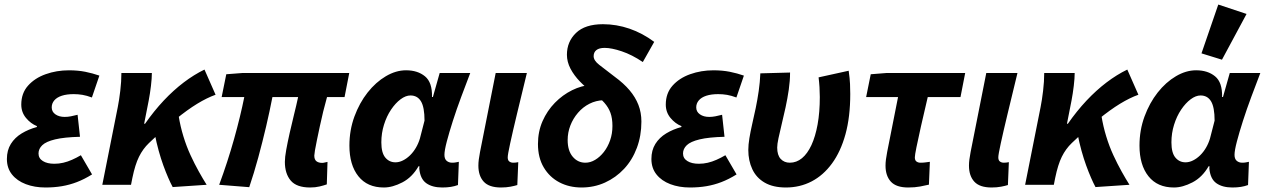

<svg xmlns="http://www.w3.org/2000/svg" viewBox="-20 -820 5613 852"><path d="M181.6 12Q133.5 12 94.5 -2.8Q55.6 -17.6 33.1 -45.9Q10.6 -74.2 10.6 -114.5Q10.6 -153.2 28.2 -181.4Q45.8 -209.6 76.2 -228Q106.6 -246.4 143.7 -256.4V-260.4Q116.3 -271.4 95.3 -296.7Q74.4 -322 74.4 -356Q74.4 -406.2 104.4 -439.9Q134.3 -473.5 182.8 -490.8Q231.2 -508 285.8 -508Q325.5 -508 358.3 -501.5Q391.1 -494.9 421 -484.5L387.8 -387.4Q365 -395.9 346.1 -399.1Q327.2 -402.3 307 -402.3Q276.2 -402.3 254.3 -395.2Q232.5 -388.1 221 -374.6Q209.5 -361.2 209.5 -343.5Q209.5 -324 225.9 -312.6Q242.2 -301.2 267.2 -301.2Q280.5 -301.2 294.5 -303.9Q308.4 -306.7 324.3 -310.7L335 -213Q264.9 -211.2 224.6 -201.5Q184.3 -191.8 167.6 -175.7Q150.9 -159.6 150.9 -139Q150.9 -117.4 170.1 -105.4Q189.3 -93.3 221.2 -93.3Q241.3 -93.3 260.6 -97.8Q280 -102.3 299.4 -110.9Q318.9 -119.5 338.9 -131.2L388.5 -46Q354.1 -24.6 321.5 -12.1Q289 0.4 254.8 6.2Q220.7 12 181.6 12Z M434 0 502.7 -345.2Q508.7 -375 513.7 -416.7Q518.7 -458.4 518.7 -496.1H653.9Q653.9 -472.7 649.9 -439.2Q645.9 -405.6 639.9 -374L619.6 -270.8H623.6Q663.2 -327.6 706.4 -373.6Q749.7 -419.6 795.3 -454.2Q841 -488.8 887.4 -511.3L936.6 -399.6Q898.6 -386 855 -359.5Q811.5 -333 759 -290.2Q706.5 -247.4 641 -185.2Q614.3 -159.7 596.9 -124.6Q579.5 -89.5 567.4 -30.4L561.4 0ZM746.3 10.1Q737 -6.9 726.5 -31.2Q715.9 -55.5 704.9 -85.7Q693.9 -116 684.1 -151.3Q674.3 -186.5 666.6 -226.3L772.7 -306.2Q780.2 -259.4 793.8 -215.1Q807.3 -170.8 825.4 -131.6Q843.5 -92.4 862.3 -58.8Q881 -25.3 897 0Z M1356.1 12Q1296 12 1270 -18.8Q1244.1 -49.6 1244.1 -101.7Q1244.1 -121.9 1250.1 -155Q1256.1 -188.1 1265.1 -228.5Q1274 -268.8 1284.5 -310.5Q1295 -352.2 1302.9 -389.4H1188.9Q1177 -327.9 1161 -259.2Q1144.9 -190.6 1126.1 -121.3Q1107.2 -52 1086 10.6L952.6 0Q990.2 -101.7 1018.7 -203.2Q1047.1 -304.7 1064 -389.4H963.6L984.1 -490.5L1056.4 -496.1H1529.8L1509 -389.4H1431.2Q1422.5 -358.7 1414.2 -325Q1405.9 -291.4 1399 -258.4Q1392 -225.5 1386.3 -198.1Q1380.6 -170.8 1377.6 -152.8Q1374.7 -134.7 1374.7 -129.7Q1374.7 -111.9 1384.1 -104.6Q1393.5 -97.2 1409.9 -97.2Q1414.9 -97.2 1420.1 -98.7Q1425.4 -100.2 1433.3 -101.6L1430.2 -1.8Q1417 2.9 1398.3 7.4Q1379.6 12 1356.1 12Z M1683.4 12Q1610 12 1570.3 -37.9Q1530.5 -87.8 1530.5 -174Q1530.5 -242.2 1552.7 -302.8Q1574.9 -363.3 1611.2 -409.4Q1647.6 -455.5 1692.3 -481.8Q1736.9 -508.1 1781.9 -508.1Q1833.2 -508.1 1865.9 -481.3Q1898.7 -454.4 1897 -389.6H1901L1931.1 -496.1H2066.7Q2047.2 -445.2 2026.6 -390Q2006 -334.7 1989.5 -283.2Q1973 -231.6 1962.6 -191.8Q1952.2 -152 1952.2 -132.9Q1952.2 -114.7 1962 -106.4Q1971.8 -98 1986.4 -98Q1996.5 -98 2003.2 -99.5Q2009.8 -101 2016.1 -102L2012.2 1.1Q1997.6 6.5 1980.5 9.3Q1963.4 12 1942.5 12Q1898.2 12 1871.4 -7.2Q1844.6 -26.4 1840.5 -72.4Q1840.5 -74 1840.8 -76.7Q1841 -79.4 1841.2 -82.2H1837.2Q1809 -33.3 1765.5 -10.7Q1721.9 12 1683.4 12ZM1734.8 -99.7Q1751.4 -99.7 1768 -108Q1784.6 -116.2 1799.4 -130.6Q1814.2 -145 1825.6 -164.4Q1836.9 -183.8 1843.3 -205.3L1863.8 -284.7Q1863.8 -344.2 1848.1 -370.3Q1832.4 -396.4 1801.4 -396.4Q1780.3 -396.4 1757.5 -379.4Q1734.7 -362.3 1715.2 -333.3Q1695.7 -304.3 1684 -266.7Q1672.2 -229.2 1672.2 -188.3Q1672.2 -141.7 1689.9 -120.7Q1707.5 -99.7 1734.8 -99.7Z M2203.1 12Q2150.2 12 2126.5 -13.9Q2102.8 -39.8 2102.8 -85Q2102.8 -98.2 2104.7 -112.6Q2106.6 -127 2110.1 -145.6L2179.6 -496.1H2318Q2293 -393.6 2273.8 -313.3Q2254.5 -233 2243.8 -183.4Q2233 -133.8 2233 -121.9Q2233 -108.3 2240.3 -103.2Q2247.6 -98 2257.1 -98Q2261.7 -98 2267.7 -98.5Q2273.6 -99 2279.8 -100.4L2275.6 1.1Q2263.6 4.9 2245.2 8.4Q2226.7 12 2203.1 12Z M2560.9 12Q2506 12 2462.4 -10.8Q2418.8 -33.6 2393 -76.9Q2367.2 -120.1 2367.2 -180.9Q2367.2 -235.9 2387.5 -282.3Q2407.9 -328.6 2442.2 -363.8Q2476.6 -398.9 2518.7 -419.7Q2560.7 -440.4 2603.4 -443.4L2658 -375.3Q2624.7 -374.3 2595.6 -359.6Q2566.6 -344.9 2544.8 -319.5Q2523 -294.2 2511 -263.1Q2499 -232.1 2499 -198.5Q2499 -151 2521.5 -124.5Q2543.9 -98 2577.7 -98Q2599.8 -98 2620.8 -110.6Q2641.9 -123.1 2659.4 -145.3Q2676.9 -167.6 2687.3 -197.2Q2697.7 -226.8 2697.7 -261Q2697.7 -294.9 2689 -319Q2680.4 -343.1 2661.7 -364.2Q2643.1 -385.2 2611.4 -407.4Q2580.3 -430.7 2553.8 -457.9Q2527.4 -485.1 2511.5 -515.3Q2495.7 -545.6 2495.7 -577Q2495.7 -635 2536 -673.8Q2576.2 -712.6 2655.6 -712.6Q2715.5 -712.6 2773.3 -692.8Q2831.1 -672.9 2883.1 -634.2L2832.5 -544.7Q2784.4 -577.1 2739 -592.3Q2693.7 -607.5 2663.5 -607.5Q2638.6 -607.5 2626.4 -597.7Q2614.3 -588 2614.3 -570.8Q2614.3 -551.4 2639.2 -532.2Q2664 -513 2707.3 -479.8Q2747.8 -450.2 2773.8 -419.4Q2799.8 -388.6 2813 -354.5Q2826.2 -320.4 2826.2 -280.4Q2826.2 -217.4 2806 -163.6Q2785.8 -109.8 2749.4 -70.8Q2713.1 -31.9 2664.7 -9.9Q2616.4 12 2560.9 12Z M3041.6 12Q2993.5 12 2954.5 -2.8Q2915.6 -17.6 2893.1 -45.9Q2870.6 -74.2 2870.6 -114.5Q2870.6 -153.2 2888.2 -181.4Q2905.8 -209.6 2936.2 -228Q2966.6 -246.4 3003.7 -256.4V-260.4Q2976.3 -271.4 2955.3 -296.7Q2934.4 -322 2934.4 -356Q2934.4 -406.2 2964.4 -439.9Q2994.3 -473.5 3042.8 -490.8Q3091.2 -508 3145.8 -508Q3185.5 -508 3218.3 -501.5Q3251.1 -494.9 3281 -484.5L3247.8 -387.4Q3225 -395.9 3206.1 -399.1Q3187.2 -402.3 3167 -402.3Q3136.2 -402.3 3114.3 -395.2Q3092.5 -388.1 3081 -374.6Q3069.5 -361.2 3069.5 -343.5Q3069.5 -324 3085.9 -312.6Q3102.2 -301.2 3127.2 -301.2Q3140.5 -301.2 3154.5 -303.9Q3168.4 -306.7 3184.3 -310.7L3195 -213Q3124.9 -211.2 3084.6 -201.5Q3044.3 -191.8 3027.6 -175.7Q3010.9 -159.6 3010.9 -139Q3010.9 -117.4 3030.1 -105.4Q3049.3 -93.3 3081.2 -93.3Q3101.3 -93.3 3120.6 -97.8Q3140 -102.3 3159.4 -110.9Q3178.9 -119.5 3198.9 -131.2L3248.5 -46Q3214.1 -24.6 3181.5 -12.1Q3149 0.4 3114.8 6.2Q3080.7 12 3041.6 12Z M3467.8 12Q3410.4 12 3373.3 -9.6Q3336.1 -31.2 3318.4 -69.2Q3300.6 -107.2 3300.6 -154.4Q3300.6 -177.7 3305.4 -206.8Q3310.2 -236 3317.9 -269.7Q3325.7 -303.5 3333.5 -340.5Q3341.2 -377.6 3346.8 -416.4Q3352.4 -455.2 3354 -494.5L3485.9 -498.1Q3485.9 -461.6 3480.2 -422.3Q3474.5 -382.9 3465.9 -343.3Q3457.3 -303.8 3448.7 -268.7Q3440.2 -233.6 3434.5 -206.8Q3428.8 -180 3428.8 -165.3Q3428.8 -131.3 3444.4 -114.7Q3460 -98 3484.7 -98Q3514.5 -98 3538.8 -118Q3563 -138 3580.7 -176Q3598.3 -214 3608.1 -267.9Q3617.9 -321.8 3617.9 -389.4Q3617.9 -410.1 3616.5 -433.6Q3615 -457 3612.5 -476.7L3746 -506.1Q3751 -471.2 3752 -447.4Q3753 -423.5 3753 -402.8Q3753 -301.5 3731.8 -224.3Q3710.5 -147.1 3671.9 -94.5Q3633.4 -41.9 3581.4 -14.9Q3529.4 12 3467.8 12Z M4010.1 12Q3957 12 3933.2 -13.9Q3909.5 -39.8 3909.5 -85Q3909.5 -98.2 3911.4 -112.6Q3913.3 -127 3916.8 -145.6L3965.1 -389.4H3823.5L3843.9 -490.5L3914.5 -496.1H4263L4242.2 -389.4H4096.9Q4079.5 -316.6 4066.8 -259.5Q4054 -202.4 4046.8 -166.8Q4039.6 -131.1 4039.6 -121.9Q4039.6 -108.3 4047 -103.2Q4054.4 -98 4064.1 -98Q4077.5 -98 4086.8 -99.4Q4096.1 -100.7 4106.3 -102L4102.1 -0.6Q4086.4 3.2 4063.1 7.6Q4039.7 12 4010.1 12Z M4380.1 12Q4327.2 12 4303.5 -13.9Q4279.8 -39.8 4279.8 -85Q4279.8 -98.2 4281.7 -112.6Q4283.6 -127 4287.1 -145.6L4356.6 -496.1H4495Q4470 -393.6 4450.8 -313.3Q4431.5 -233 4420.8 -183.4Q4410 -133.8 4410 -121.9Q4410 -108.3 4417.3 -103.2Q4424.6 -98 4434.1 -98Q4438.7 -98 4444.7 -98.5Q4450.6 -99 4456.8 -100.4L4452.6 1.1Q4440.6 4.9 4422.2 8.4Q4403.7 12 4380.1 12Z M4529 0 4597.7 -345.2Q4603.7 -375 4608.7 -416.7Q4613.7 -458.4 4613.7 -496.1H4748.9Q4748.9 -472.7 4744.9 -439.2Q4740.9 -405.6 4734.9 -374L4714.6 -270.8H4718.6Q4758.2 -327.6 4801.4 -373.6Q4844.7 -419.6 4890.3 -454.2Q4936 -488.8 4982.4 -511.3L5031.6 -399.6Q4993.6 -386 4950 -359.5Q4906.5 -333 4854 -290.2Q4801.5 -247.4 4736 -185.2Q4709.3 -159.7 4691.9 -124.6Q4674.5 -89.5 4662.4 -30.4L4656.4 0ZM4841.3 10.1Q4832 -6.9 4821.5 -31.2Q4810.9 -55.5 4799.9 -85.7Q4788.9 -116 4779.1 -151.3Q4769.3 -186.5 4761.6 -226.3L4867.7 -306.2Q4875.2 -259.4 4888.8 -215.1Q4902.3 -170.8 4920.4 -131.6Q4938.5 -92.4 4957.3 -58.8Q4976 -25.3 4992 0Z M5189.4 12Q5116 12 5076.3 -37.9Q5036.5 -87.8 5036.5 -174Q5036.5 -242.2 5058.7 -302.8Q5080.9 -363.3 5117.2 -409.4Q5153.6 -455.5 5198.3 -481.8Q5242.9 -508.1 5287.9 -508.1Q5339.2 -508.1 5371.9 -481.3Q5404.7 -454.4 5403 -389.6H5407L5437.1 -496.1H5572.7Q5553.2 -445.2 5532.6 -390Q5512 -334.7 5495.5 -283.2Q5479 -231.6 5468.6 -191.8Q5458.2 -152 5458.2 -132.9Q5458.2 -114.7 5468 -106.4Q5477.8 -98 5492.4 -98Q5502.5 -98 5509.2 -99.5Q5515.8 -101 5522.1 -102L5518.2 1.1Q5503.6 6.5 5486.5 9.3Q5469.4 12 5448.5 12Q5404.2 12 5377.4 -7.2Q5350.6 -26.4 5346.5 -72.4Q5346.5 -74 5346.8 -76.7Q5347 -79.4 5347.2 -82.2H5343.2Q5315 -33.3 5271.5 -10.7Q5227.9 12 5189.4 12ZM5240.8 -99.7Q5257.4 -99.7 5274 -108Q5290.6 -116.2 5305.4 -130.6Q5320.2 -145 5331.6 -164.4Q5342.9 -183.8 5349.3 -205.3L5369.8 -284.7Q5369.8 -344.2 5354.1 -370.3Q5338.4 -396.4 5307.4 -396.4Q5286.3 -396.4 5263.5 -379.4Q5240.7 -362.3 5221.2 -333.3Q5201.7 -304.3 5190 -266.7Q5178.2 -229.2 5178.2 -188.3Q5178.2 -141.7 5195.9 -120.7Q5213.5 -99.7 5240.8 -99.7ZM5402.5 -555.1 5311.6 -583.2 5386.1 -799.8 5511.6 -758.1Z"/></svg>

Font: Source Sans Variable
Style: Italic
Weight: 200
Italic angle: -11°
Designer: Paul D. Hunt
Foundry: Adobe Systems Incorporated
Version: Version 3.006;hotconv 1.0.111;makeotfexe 2.5.65597